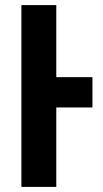

<svg xmlns="http://www.w3.org/2000/svg" viewBox="-20 -734 404 754"><path d="M64 0V-714H201V-431H343V-312H201V0Z"/></svg>

Font: Noto Sans ExtraCondensed
Style: Bold
Weight: 700
Width: 2
Designer: Monotype Design Team
Foundry: Monotype Imaging Inc.
Version: Version 2.013; ttfautohint (v1.8.4.7-5d5b)